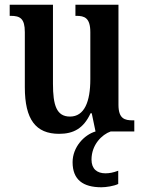

<svg xmlns="http://www.w3.org/2000/svg" viewBox="-20 -556 610 812"><path d="M230 10C290 10 333 -12 363 -77H368L384 0C336 14 287 66 287 130C287 204 331 236 409 236C428 236 462 231 480 222V166C459 174 442 177 426 177C391 177 367 159 367 119C367 56 411 13 448 0H548V-47H542C507 -47 481 -54 481 -113V-536H299V-489H303C337 -489 362 -481 362 -420V-221C362 -126 337 -63 276 -63C219 -63 204 -111 204 -202V-536H21V-489H25C65 -489 85 -478 85 -420V-187C85 -51 131 10 230 10Z"/></svg>

Font: Noto Serif Myanmar Condensed SemiBold
Style: Regular
Weight: 600
Width: 3
Designer: Ben Mitchell and the Monotype Design Team
Foundry: Monotype Imaging Inc.
Version: Version 2.106